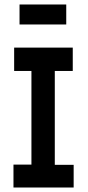

<svg xmlns="http://www.w3.org/2000/svg" viewBox="-20 -835 390 855"><path d="M40 0V-102H120V-519H43V-623H304V-519H224V-101H308V0ZM67 -726V-815H275V-726Z"/></svg>

Font: Inconsolata ExtraCondensed Black
Style: Regular
Weight: 900
Width: 2
Monospace: yes
Designer: Raph Levien, Cyreal, Brenton Simpson
Foundry: Raph Levien, Cyreal, Google
Version: Version 3.001; ttfautohint (v1.8.2.53-6de2)